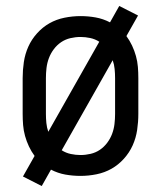

<svg xmlns="http://www.w3.org/2000/svg" viewBox="-20 -582 540 644"><path d="M120 42 57 10 96 -59Q85 -74 77 -91Q69 -108 64 -126Q59 -144 57.5 -162.5Q56 -181 56 -200V-320Q56 -347 60 -374Q64 -401 75 -425.5Q86 -450 104.5 -470.5Q123 -491 146 -504Q169 -517 196 -522.5Q223 -528 250 -528Q276 -528 301 -523.5Q326 -519 349 -507L380 -562L443 -530L404 -461Q415 -446 423 -429Q431 -412 436 -394Q441 -376 442.5 -357.5Q444 -339 444 -320V-200Q444 -173 440 -146Q436 -119 425 -94.5Q414 -70 395.5 -49.5Q377 -29 354 -16Q331 -3 304 2.5Q277 8 250 8Q224 8 199 3.5Q174 -1 151 -13ZM142 -140 313 -442Q299 -451 282.5 -454.5Q266 -458 250 -458Q233 -458 216 -454Q199 -450 185 -440.5Q171 -431 160.5 -417Q150 -403 144 -387Q138 -371 136 -354Q134 -337 134 -320V-200Q134 -185 135.5 -169.5Q137 -154 142 -140ZM250 -62Q267 -62 284 -66Q301 -70 315 -79.5Q329 -89 339.5 -103Q350 -117 356 -133Q362 -149 364 -166Q366 -183 366 -200V-320Q366 -335 364.5 -350.5Q363 -366 358 -380L187 -78Q201 -69 217.5 -65.5Q234 -62 250 -62Z"/></svg>

Font: Iosevka www.saffi
Style: Regular
Weight: 400
Monospace: yes
Designer: Belleve Invis
Foundry: Belleve Invis
Version: Version 22.0.2; ttfautohint (v1.8.3)